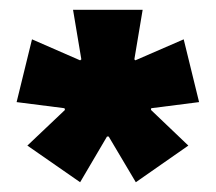

<svg xmlns="http://www.w3.org/2000/svg" viewBox="-20 -659 442 393"><path d="M199 -379.5 144 -286 36 -361 113 -434 112 -437.5 14 -450 45.5 -578.5 144 -535.5 146.5 -537.5 129.5 -639H272L255 -537.5L257 -535.5L356 -578.5L387.5 -450L289.5 -437.5L289 -434L365.5 -361L258 -286L202.5 -379.5Z"/></svg>

Font: Anek Malayalam Medium ExtraBold
Style: Regular
Weight: 800
Version: Version 1.003